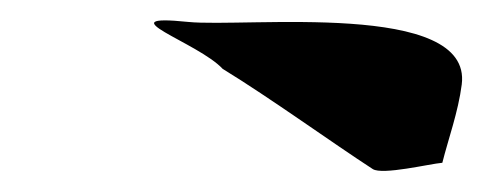

<svg xmlns="http://www.w3.org/2000/svg" viewBox="-20 -762 463 184"><path d="M403.9 -606C409.7 -629.1 419.1 -654.6 422.5 -681C432.9 -761.9 215 -735.4 160.2 -741C80.2 -749.2 170 -721.3 193.4 -696C238.7 -668.3 298.8 -624.9 337.2 -600C346.4 -594 391.8 -605 403.9 -606Z"/></svg>

Font: Rocketfuel
Style: Italic
Weight: 400
Designer: Mew Too
Foundry: Cannot Into Space Fonts.
Version: Version 0.27